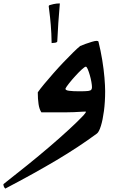

<svg xmlns="http://www.w3.org/2000/svg" viewBox="-157 -657 725 1123"><path d="M381 -147Q381 -158 377.5 -178Q374 -198 368 -218.5Q362 -239 356 -253Q350 -267 345 -267Q339 -267 321.5 -251Q304 -235 283.5 -212.5Q263 -190 246.5 -169Q230 -148 226 -139Q224 -129 247 -126Q270 -123 307 -123Q324 -123 338.5 -123.5Q353 -124 359 -125Q373 -127 377 -132.5Q381 -138 381 -147ZM330 -4Q299 -2 275.5 -1Q252 0 229.5 0Q207 0 176 0Q158 0 130.5 0Q103 0 85 0Q73 -18 68.5 -48Q64 -78 64 -117Q77 -136 101.5 -165.5Q126 -195 155.5 -228.5Q185 -262 215.5 -294Q246 -326 271.5 -351Q297 -376 312 -388Q323 -393 342.5 -400Q362 -407 380.5 -412.5Q399 -418 407 -418Q418 -418 419 -413Q432 -361 441 -306Q450 -251 454 -202.5Q458 -154 458 -124Q458 -61 451 -8Q444 45 433 80Q422 115 410 124Q303 203 173.5 280Q44 357 -126 446Q-137 436 -137 420Q-68 366 1.5 310Q71 254 134 200Q197 146 247.5 99.5Q298 53 331 18Q340 8 343 3Q346 -2 346 -3Q346 -5 330 -4ZM178 -415Q177 -409 165 -407Q153 -405 145 -405Q144 -464 140 -511Q136 -558 132 -587Q128 -616 128 -620Q128 -625 133 -627Q139 -629 156 -633Q173 -637 193 -637Q188 -581 184 -521.5Q180 -462 178 -415Z"/></svg>

Font: Ruwudu SemiBold
Style: Regular
Weight: 600
Designer: Becca Hirsbrunner Spalinger
Foundry: SIL International
Version: Version 3.000